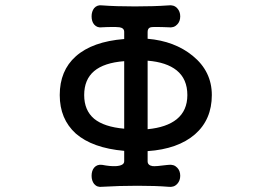

<svg xmlns="http://www.w3.org/2000/svg" viewBox="-20 -715 1040 736"><path d="M456.1 -592.8V-565.4Q334 -555.7 270.5 -499Q209 -444.3 209 -350.6Q209 -258.8 270.5 -203.1Q334 -147.5 456.1 -136.7V-96.7Q456.1 -80.1 423.8 -78.1Q402.3 -77.1 372.1 -83Q352.5 -85.9 340.8 -72.3Q331.1 -60.5 331.1 -41Q331.1 -22.5 340.8 -9.8Q352.5 3.9 372.1 1Q436.5 -2.9 506.8 -2.9Q578.1 -2.9 625 1Q646.5 3.9 659.2 -9.8Q670.9 -22.5 670.9 -41Q670.9 -60.5 659.2 -72.3Q646.5 -85.9 625 -83L615.2 -82Q579.1 -77.1 565.4 -78.1Q545.9 -81.1 545.9 -96.7V-135.7Q662.1 -143.6 727.5 -200.2Q792 -256.8 792 -350.6Q792 -441.4 718.8 -501Q649.4 -557.6 545.9 -566.4V-592.8Q545.9 -607.4 557.6 -610.4Q566.4 -612.3 599.6 -611.3L625 -610.4Q646.5 -607.4 659.2 -621.1Q670.9 -632.8 670.9 -652.3Q670.9 -670.9 659.2 -683.6Q646.5 -697.3 625 -694.3Q571.3 -690.4 497.1 -690.4Q423.8 -690.4 372.1 -694.3Q352.5 -697.3 340.8 -683.6Q331.1 -670.9 331.1 -652.3Q331.1 -632.8 340.8 -621.1Q352.5 -607.4 372.1 -610.4L392.6 -611.3Q427.7 -612.3 438.5 -610.4Q456.1 -607.4 456.1 -592.8ZM456.1 -480.5V-221.7Q378.9 -228.5 340.8 -259.8Q302.7 -292 302.7 -350.6Q302.7 -410.2 340.8 -442.4Q378.9 -474.6 456.1 -480.5ZM545.9 -219.7V-482.4Q618.2 -476.6 657.2 -445.3Q698.2 -412.1 698.2 -350.6Q698.2 -291 657.2 -257.8Q618.2 -226.6 545.9 -219.7Z"/></svg>

Font: GungsuhChe
Style: Regular
Weight: 400
Monospace: yes
Version: Version 2.21